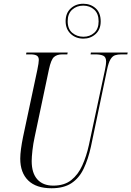

<svg xmlns="http://www.w3.org/2000/svg" viewBox="-20 -994 701 1024"><path d="M255 10Q173 10 130.5 -31.5Q88 -73 88 -148Q88 -170 92 -200Q96 -230 103 -264L179 -621Q187 -660 187 -674Q187 -691 176 -697.5Q165 -704 143 -704H119L121 -714H341L339 -704H312Q284 -704 268 -690Q252 -676 241 -624L165 -264Q157 -228 153 -192Q149 -156 149 -135Q149 -71 179 -37.5Q209 -4 264 -4Q323 -4 360 -33.5Q397 -63 419 -112Q441 -161 454 -220L540 -622Q546 -651 546 -665Q546 -690 530.5 -697Q515 -704 489 -704H463L465 -714H661L659 -704H628Q608 -704 594 -699.5Q580 -695 569.5 -678Q559 -661 551 -623L465 -212Q450 -144 426 -94Q402 -44 361 -17Q320 10 255 10ZM425 -788Q384 -788 357 -813.5Q330 -839 330 -881Q330 -924 357 -949Q384 -974 424 -974Q463 -974 490 -950Q517 -926 517 -880Q517 -837 490 -812.5Q463 -788 425 -788ZM425 -798Q459 -798 482.5 -819Q506 -840 506 -880Q506 -921 482.5 -942.5Q459 -964 424 -964Q389 -964 365 -942.5Q341 -921 341 -881Q341 -839 366 -818.5Q391 -798 425 -798Z"/></svg>

Font: Noto Serif Display ExtraCondensed Light
Style: Italic
Weight: 300
Width: 2
Italic angle: -12°
Designer: Monotype Design Team
Foundry: Monotype Imaging Inc.
Version: Version 2.009